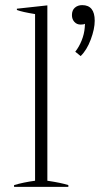

<svg xmlns="http://www.w3.org/2000/svg" viewBox="-20 -730 427 750"><path d="M274 -528Q289 -547 299 -572Q309 -597 311 -622L312 -637Q307 -634 295 -634Q280 -634 270.5 -644.5Q261 -655 261 -671Q261 -690 272.5 -700Q284 -710 301 -710Q350 -710 350 -649Q350 -617 334.5 -575.5Q319 -534 295 -511ZM35 -7Q72 -18 117 -24V-675Q67 -683 46 -691V-696L165 -709V-24Q219 -16 247 -7V0H35Z"/></svg>

Font: Trirong ExtraLight
Style: Regular
Weight: 275
Designer: Katatrad Team
Foundry: CadsonDemak
Version: Version 1.001